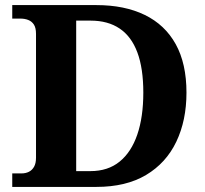

<svg xmlns="http://www.w3.org/2000/svg" viewBox="-20 -734 807 754"><path d="M28.1 0V-53H64.3Q81 -53 93.7 -59.5Q106.4 -65.9 113.9 -79.4Q121.4 -92.9 121.4 -114.6V-601.1Q121.4 -624.7 113.1 -637.5Q104.8 -650.2 90.9 -655.6Q77.1 -661 59.7 -661H28.1V-714H358.5Q469 -714 548.4 -675.4Q627.8 -636.8 670.1 -560.5Q712.3 -484.2 712.3 -370.2Q712.3 -261.2 672.4 -177.5Q632.4 -93.8 553.7 -46.9Q475 0 358.5 0ZM334.9 -62Q403.9 -62 449.7 -99.3Q495.6 -136.5 519.2 -205.6Q542.8 -274.7 542.8 -370.2Q542.8 -465.7 519.4 -528.2Q496.1 -590.7 450 -621.8Q403.9 -653 335.9 -653H279.2V-62Z"/></svg>

Font: Noto Serif Hebrew
Style: Regular
Weight: 400
Designer: Monotype Design Team
Foundry: Monotype Imaging Inc.
Version: Version 2.003